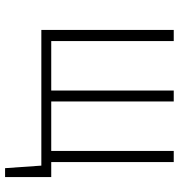

<svg xmlns="http://www.w3.org/2000/svg" viewBox="6 -568 705 757"><g transform="rotate(90 358.5 -189.5)"><path d="M619 -39H678V143H643L633 0H98V-522H142V-39H337V-522H380V-39H575V-522H619Z"/></g></svg>

Font: Fira Sans Condensed ExtraLight
Style: Regular
Weight: 275
Width: 3
Designer: Carrois Corporate & Edenspiekermann AG
Foundry: Carrois Corporate GbR & Edenspiekermann AG
Version: Version 4.203